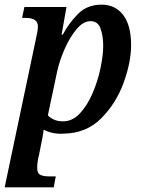

<svg xmlns="http://www.w3.org/2000/svg" viewBox="-28 -566 610 826"><path d="M-8 240H203L212 193H186Q160 193 146 186.5Q132 180 132 157Q132 129 140 100L152 39Q156 21 158 5.5Q160 -10 160 -8Q199 12 244 9Q343 8 407.5 -57Q472 -122 504 -210.5Q536 -299 536 -372Q536 -457 502 -501.5Q468 -546 409 -546Q347 -546 307.5 -506Q268 -466 242 -417H237L258 -536H77L67 -489H82Q135 -489 135 -453Q135 -441 132.5 -427.5Q130 -414 126 -396ZM243 -44Q219 -44 202 -52.5Q185 -61 178 -70L218 -259Q228 -305 250 -355Q272 -405 301 -440Q330 -475 361 -475Q394 -475 405 -442Q416 -409 416 -370Q416 -329 404.5 -273.5Q393 -218 370.5 -165.5Q348 -113 316 -78.5Q284 -44 243 -44Z"/></svg>

Font: Noto Serif SemiCondensed Semi
Style: Italic
Weight: 600
Width: 4
Italic angle: -12°
Designer: Monotype Design Team
Foundry: Monotype Imaging Inc.
Version: Version 1.901